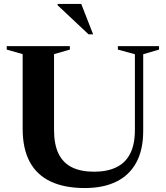

<svg xmlns="http://www.w3.org/2000/svg" viewBox="-20 -938 838 970"><path d="M661.5 -282V-664L575.5 -687.5V-705H783.5V-687.5L703.5 -664V-277Q703.5 -181 668.5 -116.8Q633.5 -52.5 567.5 -20.2Q501.5 12 408.5 12Q306 12 236 -21Q166 -54 130.2 -120.5Q94.5 -187 94.5 -287V-664.5L14 -687.5V-705H333V-687.5L253 -664.5V-281.5Q253 -209 275.5 -162.2Q298 -115.5 343 -93Q388 -70.5 455.5 -70.5Q521.5 -70.5 567.5 -92.8Q613.5 -115 637.5 -161.5Q661.5 -208 661.5 -282ZM450.5 -764.5H427.5L271 -911.5V-918H390.5Z"/></svg>

Font: Newsreader 60pt SemiBold
Style: Regular
Weight: 600
Designer: Hugues Gentile
Foundry: Production Type
Version: Version 1.003